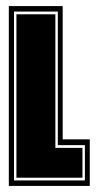

<svg xmlns="http://www.w3.org/2000/svg" viewBox="-20 -611 319 631"><path d="M9 0V-591H186V-153H275V0ZM26 -18H259V-134H170V-573H26ZM34 -27V-564H162V-125H251V-27Z"/></svg>

Font: Alumni Sans Collegiate One
Style: Regular
Weight: 400
Designer: Robert E. Leuschke
Foundry: Robert E. Leuschke
Version: Version 1.100